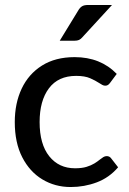

<svg xmlns="http://www.w3.org/2000/svg" viewBox="-20 -746 518 773"><path d="M264.5 7Q201.5 7 150.5 -23.8Q99.5 -54.5 69.5 -113Q39.5 -171.5 39.5 -254.5Q39.5 -330 67.2 -389Q95 -448 149 -482Q203 -516 280.5 -516Q384.5 -516 450 -448.5L424 -413.5Q420 -408 415.5 -404.5Q411 -401 403.5 -401Q398 -401 391.8 -404.2Q385.5 -407.5 378 -412.5Q364.5 -421.5 343 -431Q321.5 -440.5 286.5 -440.5Q214.5 -440.5 177 -390.5Q139.5 -340.5 139.5 -254.5Q139.5 -165.5 178.2 -117Q217 -68.5 282 -68.5Q309.5 -68.5 328.2 -74.2Q347 -80 360 -88Q373 -96 382 -103.5Q389.5 -109.5 396 -113.5Q402.5 -117.5 409.5 -117.5Q421 -117.5 427.5 -108.5L455.5 -72.5Q419.5 -30.5 369.5 -11.8Q319.5 7 264.5 7ZM279.5 -582H220.5L294.5 -703Q301 -714.5 309.5 -720.2Q318 -726 335.5 -726H431L312.5 -597Q305.5 -588.5 298.2 -585.2Q291 -582 279.5 -582Z"/></svg>

Font: Verano Sans Medium
Style: Regular
Weight: 500
Designer: Lukasz Dziedzic with Adam Twardoch and Botio Nikoltchev
Foundry: tyPoland Lukasz Dziedzic
Version: Version 3.001;December 28, 2019;FontCreator 12.0.0.2547 64-b